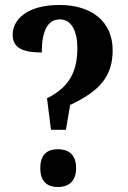

<svg xmlns="http://www.w3.org/2000/svg" viewBox="-20 -744 513 772"><path d="M169 -349 185 -222H245L262 -322C377 -376 433 -434 433 -542C433 -657 349 -724 219 -724C91 -724 31 -667 31 -604C31 -550 74 -533 148 -533C148 -617 170 -666 221 -666C267 -666 291 -619 291 -552C291 -469 268 -397 169 -349ZM213 8C252 8 286 -11 286 -68C286 -126 252 -144 213 -144C173 -144 142 -126 142 -68C142 -11 173 8 213 8Z"/></svg>

Font: Noto Serif Ethiopic Condensed
Style: Bold
Weight: 700
Width: 3
Designer: Monotype Design Team
Foundry: Monotype Imaging Inc.
Version: Version 2.102